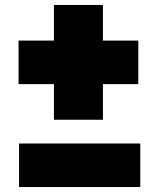

<svg xmlns="http://www.w3.org/2000/svg" viewBox="-20 -756 640 776"><path d="M198 -272V-416H55V-592H198V-736H396V-592H539V-416H396V-272ZM547 -176V0H57V-176Z"/></svg>

Font: Hepta Slab ExtraLight Black
Style: Regular
Weight: 900
Version: Version 1.102